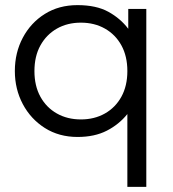

<svg xmlns="http://www.w3.org/2000/svg" viewBox="-20 -520 674 750"><path d="M477.5 210V-74.5Q445 -34 397.2 -9.5Q349.5 15 283 15Q210.5 15 155.2 -20Q100 -55 69 -113.5Q38 -172 38 -242.5Q38 -314 69 -372.5Q100 -431 155 -465.5Q210 -500 282.5 -500Q356 -500 403.2 -474Q450.5 -448 481 -407.5V-485H551.5V210ZM296 -53.5Q349 -53.5 390 -76.8Q431 -100 454.2 -142.2Q477.5 -184.5 477.5 -242.5Q477.5 -300.5 454.2 -342.8Q431 -385 390 -408.2Q349 -431.5 296 -431.5Q243 -431.5 202.2 -408.2Q161.5 -385 138 -342.8Q114.5 -300.5 114.5 -242.5Q114.5 -184.5 137.8 -142.2Q161 -100 202 -76.8Q243 -53.5 296 -53.5Z"/></svg>

Font: Geologica ExtraLight
Style: Regular
Weight: 200
Designer: Sindre Bremnes, Frode Helland
Foundry: Monokrom Skriftforlag AS
Version: Version 1.010; ttfautohint (v1.8.4.7-5d5b);gftools[0.9.28]